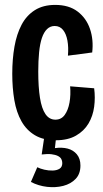

<svg xmlns="http://www.w3.org/2000/svg" viewBox="-20 -560 422 783"><path d="M208 12Q157 12 122.5 -8.5Q88 -29 67.5 -65.5Q47 -102 38.5 -151.5Q30 -201 30 -259Q30 -319 39 -370Q48 -421 68 -459Q88 -497 122 -518.5Q156 -540 205 -540Q261 -540 296.5 -513Q332 -486 347 -442Q362 -398 356 -346L257 -333Q260 -367 255 -394.5Q250 -422 237 -438Q224 -454 203 -454Q185 -454 172 -441.5Q159 -429 151 -405.5Q143 -382 139.5 -347Q136 -312 136 -268Q136 -205 143 -161Q150 -117 165.5 -94.5Q181 -72 206 -72Q230 -72 244 -91.5Q258 -111 263.5 -142Q269 -173 266 -208L364 -200Q369 -162 364 -124.5Q359 -87 341 -56.5Q323 -26 290 -7Q257 12 208 12ZM106 182 132 122Q144 128 161 132Q178 136 195 135.5Q212 135 223 128Q234 121 234 105Q234 96 230 88.5Q226 81 216 76Q206 71 190 69Q174 67 150 70L162 -11H210L204 44Q233 40 256 46Q279 52 293.5 69.5Q308 87 308 115Q308 149 288.5 169.5Q269 190 238 198Q207 206 172 202Q137 198 106 182Z"/></svg>

Font: Bricolage Grotesque 48pt Condensed Medium
Style: Regular
Weight: 500
Width: 3
Designer: Mathieu Triay
Foundry: Atelier Triay
Version: Version 1.001;gftools[0.9.33.dev8+g029e19f]